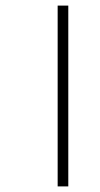

<svg xmlns="http://www.w3.org/2000/svg" viewBox="-20 -683 357 686"><path d="M186 -17V-663H224V-17Z"/></svg>

Font: Noto Sans Malayalam UI ExtraLight
Style: Regular
Weight: 200
Designer: Jelle Bosma - Monotype Design Team
Foundry: Monotype Imaging Inc.
Version: Version 2.104; ttfautohint (v1.8.4.7-5d5b)